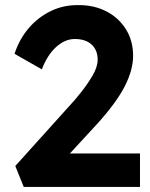

<svg xmlns="http://www.w3.org/2000/svg" viewBox="-20 -733 588 753"><path d="M73 0 40 -82 248 -313Q271 -337 297.5 -370.5Q324 -404 343.5 -437.5Q363 -471 363 -499Q363 -536 339.5 -558Q316 -580 273 -580Q235 -580 200.5 -549Q166 -518 144 -461L37 -522Q56 -580 93 -623Q130 -666 180 -690Q230 -714 289 -713Q350 -713 398 -688Q446 -663 474 -618Q502 -573 502 -514Q502 -459 469.5 -395Q437 -331 361 -247L254 -131H529V0Z"/></svg>

Font: Lexend SemiBold
Style: Regular
Weight: 600
Designer: Bonnie Shaver-Troup, Thomas Jockin
Foundry: Lexend
Version: Version 1.005; ttfautohint (v1.8.3)